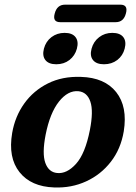

<svg xmlns="http://www.w3.org/2000/svg" viewBox="-20 -812 596 844"><path d="M336 -474Q440 -471 490.8 -407Q541.5 -343 524 -234.5Q511 -157 467.2 -100.8Q423.5 -44.5 358.8 -14.8Q294 15 218 12Q116.5 8.5 65.8 -55.2Q15 -119 33.5 -227.5Q46 -300 86.5 -356.8Q127 -413.5 190.5 -445.2Q254 -477 336 -474ZM231 -51.5Q273.5 -47 314 -91.5Q354.5 -136 375 -240Q391.5 -323.5 377.2 -365.2Q363 -407 325 -411Q279 -415.5 239.2 -365.5Q199.5 -315.5 180.5 -219.5Q164.5 -137 179.2 -96Q194 -55 231 -51.5ZM227.5 -529.5Q194 -529.5 179.5 -548Q165 -566.5 173 -598Q181.5 -630 206.2 -648.8Q231 -667.5 264 -667.5Q297.5 -667.5 312 -648.8Q326.5 -630 318 -598Q309.5 -567 285.2 -548.2Q261 -529.5 227.5 -529.5ZM437 -529.5Q403.5 -529.5 388.8 -548Q374 -566.5 382.5 -598Q391 -629.5 415.8 -648.5Q440.5 -667.5 473.5 -667.5Q507.5 -667.5 522 -648.8Q536.5 -630 528 -598Q520 -567 495.5 -548.2Q471 -529.5 437 -529.5ZM220.5 -752.5Q230.5 -791.5 266 -791.5H509Q544 -791.5 533.5 -753Q523.5 -714.5 488.5 -714.5H245Q210 -714.5 220.5 -752.5Z"/></svg>

Font: Fraunces 9pt Soft SemiBold
Style: Italic
Weight: 600
Italic angle: -16°
Version: Version 1.000;[b76b70a41]